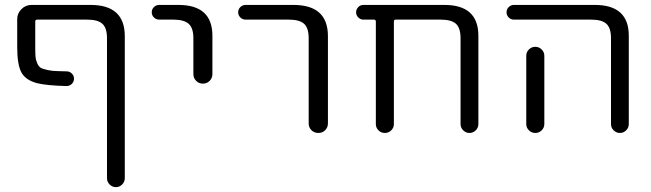

<svg xmlns="http://www.w3.org/2000/svg" viewBox="-20 -562 2641 779"><path d="M414.1 -407.2Q414.1 -448.2 395.5 -465.3Q377 -482.4 333 -482.4H130.9Q123 -482.4 123 -474.6V-372.1Q123 -345.7 124 -332.5Q125 -319.3 130.9 -305.7Q136.7 -292 145 -287.1Q153.3 -282.2 173.3 -277.8Q193.4 -273.4 216.8 -273.4Q230.5 -272.5 250 -272.5Q262.7 -272.5 271.5 -263.7Q280.3 -254.9 280.3 -242.7Q280.3 -230.5 271.5 -221.7Q262.7 -212.9 250 -212.9Q169.9 -214.8 129.9 -224.6Q83 -237.3 66.4 -269Q49.8 -300.8 49.8 -371.1V-484.4Q49.8 -507.8 66.9 -524.9Q84 -542 107.4 -542H347.7Q485.4 -542 486.3 -417V161.1Q486.3 175.8 475.6 186.5Q464.8 197.3 450.2 197.3Q435.5 197.3 424.8 186.5Q414.1 175.8 414.1 161.1Z M626 -482.4Q613.3 -482.4 604.5 -491.2Q595.7 -500 595.7 -512.2Q595.7 -524.4 604.5 -533.2Q613.3 -542 626 -542H704.1Q841.8 -542 841.8 -417V-261.7Q841.8 -245.1 830.6 -233.9Q819.3 -222.7 803.2 -222.7Q787.1 -222.7 775.9 -233.9Q764.6 -245.1 764.6 -261.7V-407.2Q764.6 -448.2 745.6 -465.3Q726.6 -482.4 682.6 -482.4Z M976.6 -482.4Q963.9 -482.4 955.1 -491.2Q946.3 -500 946.3 -512.2Q946.3 -524.4 955.1 -533.2Q963.9 -542 976.6 -542H1170.9Q1309.6 -542 1310.5 -417V-61.5Q1310.5 -44.9 1299.3 -33.7Q1288.1 -22.5 1271.5 -22.5Q1254.9 -22.5 1243.7 -33.7Q1232.4 -44.9 1232.4 -61.5V-407.2Q1232.4 -448.2 1213.9 -465.3Q1195.3 -482.4 1151.4 -482.4Z M1848.6 -407.2Q1848.6 -448.2 1830.1 -465.3Q1811.5 -482.4 1767.6 -482.4H1585Q1578.1 -482.4 1578.1 -474.6V-58.6Q1578.1 -43.9 1567.4 -33.2Q1556.6 -22.5 1541.5 -22.5Q1526.4 -22.5 1515.6 -33.2Q1504.9 -43.9 1504.9 -58.6V-474.6Q1504.9 -482.4 1497.1 -482.4H1454.1Q1442.4 -482.4 1433.6 -491.2Q1424.8 -500 1424.8 -512.2Q1424.8 -524.4 1433.6 -533.2Q1442.4 -542 1454.1 -542H1783.2Q1920.9 -542 1920.9 -417V-58.6Q1920.9 -43.9 1910.2 -33.2Q1899.4 -22.5 1884.8 -22.5Q1870.1 -22.5 1859.4 -33.2Q1848.6 -43.9 1848.6 -58.6Z M2188.5 -335.9V-95.7V-58.6Q2188.5 -43.9 2177.7 -33.2Q2167 -22.5 2151.9 -22.5Q2136.7 -22.5 2126 -33.2Q2115.2 -43.9 2115.2 -58.6V-95.7V-335.9Q2115.2 -350.6 2126 -361.3Q2136.7 -372.1 2151.9 -372.1Q2167 -372.1 2177.7 -361.3Q2188.5 -350.6 2188.5 -335.9ZM2064.5 -482.4Q2052.7 -482.4 2043.9 -491.2Q2035.2 -500 2035.2 -512.2Q2035.2 -524.4 2043.9 -533.2Q2052.7 -542 2064.5 -542H2393.6Q2531.2 -542 2531.2 -417V-58.6Q2531.2 -43.9 2520.5 -33.2Q2509.8 -22.5 2495.1 -22.5Q2480.5 -22.5 2469.7 -33.2Q2459 -43.9 2459 -58.6V-407.2Q2459 -448.2 2440.4 -465.3Q2421.9 -482.4 2377.9 -482.4Z"/></svg>

Font: Gen Jyuu Gothic Normal
Style: Regular
Weight: 300
Designer: [Source Han Sans]
Ryoko NISHIZUKA  (kana & ideographs); Paul D. Hunt (Latin, Greek & Cyrillic); Wenlong ZHANG  (bopomofo
Version: Version 1.002.20150607